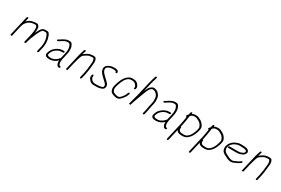

<svg xmlns="http://www.w3.org/2000/svg" viewBox="111 -2082 5332 3642"><g transform="rotate(30 2776.5 -261.0)"><path d="M180.7 -488C170.9 -488 160.8 -480.1 158.5 -470L57.2 -31C56.2 -27 62.1 -26.3 74.7 -29C86.1 -26.3 92.2 -27 93.2 -31L149 -273C155.2 -299.9 167.4 -321.6 178 -342C184.5 -352.4 199.9 -369.7 208.5 -379C241.1 -412.3 292.3 -435 349.4 -435C354.2 -435.7 359 -436 363.7 -436H377.7C394 -436 406.6 -410.3 409.3 -400C410.5 -388.7 411.8 -372.6 412.9 -359C413.4 -330.1 409.6 -292.6 401.6 -258C400.7 -251.3 399.1 -243 396.8 -233L352.5 -41C351.9 -38.3 357.8 -38 370.2 -40C381.8 -38 387.9 -38.3 388.5 -41L391 -52C393.3 -62 395.7 -71 398.2 -79C416.4 -139.1 434.5 -195.1 459.8 -246C471.6 -274.3 487 -316.4 502.3 -339L512.9 -359C519.4 -369.7 529.3 -383 536.5 -392C544.9 -403.5 557.2 -406.9 572.4 -409H606.4C613.1 -409 619 -408.7 624.2 -408C627.5 -408 630.8 -406.3 634 -403C652.4 -382.9 662.5 -352.9 672 -325C671.9 -324.3 673.1 -319.7 675.8 -311C679.9 -290.5 686 -261.4 686.1 -238.5C686.2 -208.3 688 -177.5 680 -143L652.3 -23C650.1 -13.5 657 -5 666.7 -5C676.3 -5 686.1 -13.5 688.3 -23L716.2 -144C717.9 -151.3 718.9 -158.3 719.1 -165C723.2 -199.1 725.2 -236.9 721.2 -265C718.6 -312.5 704.6 -349.8 690.8 -389C684 -404.6 674.2 -418.8 663.5 -431C650.5 -443.4 639.7 -445 614.7 -445H577.7C570.1 -443.7 562.4 -442 554.6 -440C520 -432.4 500 -399.4 481.4 -370L471.3 -352C461.2 -335 453.4 -319.3 444.6 -297C448.3 -338.9 453.8 -383.5 445 -416C437.5 -439.3 420.3 -472 386 -472H372C366.6 -472 360.9 -471.7 354.7 -471C342.6 -471 334.5 -468.4 321.8 -467C307.4 -465.7 292.9 -460.8 279.7 -458C239.4 -447.7 201.6 -421.5 176.3 -391L194.5 -470C196.8 -480.1 190.4 -488 180.7 -488Z M1098.5 -275H1071.5C1041.5 -275 1016.4 -270.9 994.3 -261C975.7 -251.9 953.5 -244.1 936.3 -231C904.3 -207 874.3 -181.1 854.8 -142C847.5 -127.4 830 -86.4 828.9 -69C822.1 -24.4 862.8 0 911 0C920.2 0.7 929.8 1 939.8 1C1004.9 -3 1064.1 -30.8 1101.1 -74L1100.9 -73C1099.6 -47.3 1100.8 -21.3 1109.7 -3C1117.5 26 1130.6 42.6 1166.9 48C1188.7 48 1200 12 1177.2 12L1171.5 11C1165.8 11 1157.7 6.1 1154.3 3C1146.4 -10.9 1139.7 -27.2 1138.6 -46C1137.7 -62 1137.1 -79 1139.6 -98L1142.2 -118C1142.8 -123.3 1143.9 -129.3 1145.4 -136L1167.8 -233C1169.8 -241.7 1171.6 -251 1173.3 -261C1179.8 -289.3 1182.3 -315.2 1183 -338C1181.3 -362.5 1182.2 -392.1 1174.1 -412C1159 -446.7 1149.9 -492 1092.6 -492C1083.9 -492 1075.5 -491.7 1067.4 -491C1047.1 -491 1028.1 -485.9 1011.6 -479C974.4 -463.7 941.1 -442.5 909 -420C895.4 -412.1 868.1 -404.4 874.3 -384.5C878.3 -371.5 893.5 -375.8 905 -381L923.3 -391C928.7 -394.3 934.2 -398 939.8 -402C976 -421.8 1009.5 -455 1061 -455C1068.5 -455.7 1076.3 -456 1084.3 -456C1090.3 -456 1094.2 -455.7 1096 -455C1121.5 -443.8 1129.5 -418 1138.7 -393C1143 -382.1 1144.2 -363.8 1144.8 -350L1146.2 -330C1146 -309.3 1142.9 -285.6 1137.3 -261C1135.6 -251 1133.8 -241.7 1131.8 -233L1105.9 -121C1098.6 -121 1092.8 -117.7 1088.6 -111L1081.1 -100C1077.2 -94.7 1072.4 -89.7 1066.6 -85C1034 -60.7 997.9 -35 947.1 -35C937.8 -35 929.2 -35.3 921.3 -36C892.3 -36 863.2 -47.6 864.9 -73C876.4 -123 900.1 -160.1 930.7 -185C944.6 -197.3 959.6 -209.8 977.1 -217L1003.9 -229C1019.5 -236 1041.7 -239 1063.2 -239H1090.2C1099.7 -239 1110 -246.8 1112.2 -256.5C1114.4 -266.1 1108 -275 1098.5 -275Z M1413.4 -474 1410.9 -463C1403.4 -430.7 1392.3 -412.9 1383.8 -376C1379.8 -361.3 1376.2 -347.3 1373.1 -334L1294.6 6C1294.2 8 1300.1 8.3 1312.4 7C1324.1 8.3 1330.2 8 1330.6 6L1369.6 -163C1375.7 -189.3 1384.9 -223.3 1392.3 -246C1403.2 -279.5 1411.5 -315.1 1425.4 -344C1436.8 -372.6 1464.1 -386.4 1487.6 -401C1509.4 -414.6 1532.8 -431.6 1560.4 -435C1572.1 -436.1 1586.4 -440 1598.6 -440H1630.6C1636.5 -440 1645.4 -435 1647.5 -431C1658 -413.6 1664.5 -392 1664.3 -365C1663.1 -327.5 1657.2 -288.5 1652.5 -249C1652.2 -220.3 1646.9 -185.8 1639.3 -153C1638.8 -147.7 1637.7 -141.7 1636.2 -135C1633.5 -123.4 1631.9 -107.8 1629.2 -96L1606.3 3C1604.2 12.2 1610.9 21 1620.2 21C1629.4 21 1640.2 12.2 1642.3 3L1665.2 -96C1667.9 -107.9 1669.5 -123.5 1672.2 -135C1673.7 -141.7 1674.9 -148.3 1675.8 -155C1678.8 -168 1680.9 -180.6 1682.6 -193L1685.6 -215C1691.8 -259.3 1693.8 -305 1699.6 -349L1701.1 -373C1701 -381 1700.3 -388.3 1699.2 -395C1696.8 -411.4 1697.9 -419.6 1690.4 -435L1680 -455C1673.9 -465.8 1657.5 -476 1638.9 -476H1606.9C1591.1 -476 1576.8 -472.7 1562.5 -470C1538.8 -468.1 1516 -455.7 1496.7 -445C1473 -429.3 1445.7 -414.8 1424.4 -396C1426 -400 1427.2 -403.7 1428 -407C1434.9 -429 1441.5 -439.7 1446.9 -463L1449.4 -474C1451.8 -484.1 1445.4 -492 1435.6 -492C1425.8 -492 1415.8 -484.1 1413.4 -474Z M2066 -442H2085C2103.8 -442 2122.7 -440.3 2132.2 -432C2141.6 -423.9 2139.2 -396.3 2162.6 -407.5C2177.8 -414.8 2177 -428.8 2174.6 -440C2165.9 -467.5 2135.4 -478 2093.4 -478H2074.4C2061.7 -478 2041.3 -476.3 2029.7 -475C2015.8 -473.8 2001.4 -467.2 1987.9 -463C1944.6 -448.5 1895.2 -411.4 1897.2 -356C1898.4 -334.2 1904.4 -312.4 1913.1 -295C1946.2 -236.8 2005.6 -195.7 2051.3 -148.5L2063.4 -136C2079.6 -119.3 2097.1 -99.4 2084.3 -62C2080.5 -54.1 2066.6 -48.4 2059.6 -46L2042.2 -40C2017 -35.2 1990.9 -31 1961.2 -31H1907.2C1881.1 -31 1860.9 -43.2 1846.5 -54C1833.5 -63.1 1826.4 -75.6 1818.5 -89C1812.6 -98 1807.9 -106.9 1808.7 -120L1810.9 -138C1812.3 -151.7 1810.9 -164.1 1794.9 -162C1771.9 -159 1776.2 -135.3 1772 -117C1767.4 -86 1787.5 -62.9 1800.2 -44C1811.9 -26.9 1826.8 -19 1846.6 -7C1864.2 2.4 1876.3 5 1898.8 5H1952.8C1976.7 5 2001.4 4.3 2022.2 -1C2058.2 -7.9 2105.8 -20.3 2118.2 -57C2137.5 -110.2 2117 -142.1 2092.6 -163C2085.7 -171.9 2075.6 -181.7 2066.9 -190C2049.3 -209.6 2026.4 -226.5 2007.8 -246C1980 -272.7 1948.6 -300.6 1937.7 -341C1934.9 -355.2 1930.1 -366.6 1937.6 -384C1946 -408.5 1971.2 -422.2 1993 -429C2003 -433 2015 -439 2026.3 -439C2036.7 -441.4 2053.9 -442 2066 -442Z M2631.6 -332 2633 -338C2641.8 -376 2630.9 -391 2615.3 -413C2601.7 -432.5 2592.3 -445.5 2570.3 -456C2559.9 -462.8 2551 -468.8 2532.5 -470C2516.4 -471.3 2502 -474 2486.4 -474C2440 -474 2412.3 -460.9 2382.9 -437C2312.1 -383.2 2270.2 -278.1 2244.6 -167C2242.2 -157 2241.5 -146.3 2242.2 -135C2242.3 -104.2 2250.3 -77 2263.2 -57C2270.4 -46 2283.4 -37.4 2294.9 -30L2313.1 -22C2335.1 -12.3 2361.8 -5.8 2391.5 -2C2454.4 4.4 2494.3 -46.2 2524.1 -87L2537.2 -105C2541.1 -110.3 2544.8 -116 2548.2 -122C2556.4 -138 2568.4 -157.7 2573.3 -179L2576.6 -189C2578.8 -198.5 2573.2 -208 2563.5 -208C2553.9 -208 2543.3 -200.5 2541.1 -191L2537.6 -180C2535.2 -169.7 2528.1 -154.4 2523.9 -147L2516.7 -133C2514.5 -129 2511.5 -125 2507.9 -121L2495.8 -103L2481.6 -85C2471.9 -73.3 2462.9 -62.8 2451.7 -55C2443.2 -46.8 2429.8 -38 2415.8 -38C2411.6 -37.3 2407.6 -37.3 2403.8 -38C2398.4 -38 2393.2 -38.5 2388.1 -39.5C2355.5 -45.9 2326.1 -55.2 2304.4 -71C2285.6 -90.4 2271 -125.7 2280.8 -168C2282.8 -176.7 2285.2 -185.7 2288 -195C2297.4 -226 2305.9 -258.4 2318.3 -287C2334.5 -325.9 2352.4 -364.9 2379.3 -391C2404 -417.6 2432.8 -438 2478.1 -438C2484.1 -438 2490.7 -437.7 2497.9 -437C2508.1 -435.1 2526.2 -434.6 2534.5 -431C2545.8 -423.6 2560.9 -418.8 2569.2 -408C2572.3 -404 2577.1 -397.3 2583.6 -388C2594.2 -372.7 2602.8 -363.1 2597 -338L2595.7 -332C2593.5 -322.5 2600.4 -314 2610 -314C2619.7 -314 2629.5 -322.5 2631.6 -332Z M2836.6 -713 2832.8 -701C2826.1 -679.5 2821.8 -669.6 2814.9 -645C2806.5 -615.1 2797.8 -583.9 2790.2 -551L2722.1 -256C2708.3 -196.4 2688.9 -142.4 2676.1 -87C2673 -76.3 2670.6 -67.7 2669.1 -61L2660.1 -22H2696.1L2700.5 -41C2704.1 -56.8 2711.9 -77.8 2718.4 -95C2730.9 -128.1 2743.3 -173 2757.6 -206L2768 -234C2777.4 -257.1 2801.9 -325 2811.1 -347C2820.6 -373.5 2829.5 -399.4 2843.2 -421C2850 -432.4 2856.5 -446.7 2864.3 -456C2873.4 -464.6 2901.4 -491.3 2917.4 -487C2935.3 -485 2952.5 -479.7 2966.4 -474C2980.4 -466.1 2993.9 -451.6 3005 -442C3012.1 -432.9 3018.5 -423.8 3024.3 -413C3037.9 -391.3 3036.5 -353.3 3039.6 -323C3040.6 -303.6 3037.6 -275.6 3032.4 -253L3016.9 -186C3013.7 -172 3009.1 -143.4 3005.8 -129C3002.9 -116.6 3003.6 -102.9 2998.8 -90L2978.9 -4C2976.7 5.5 2983.6 14 2993.3 14C3002.9 14 3012.7 5.5 3014.9 -4L3034.5 -89C3038.6 -100.7 3038.8 -116 3041.8 -129C3045.1 -143.3 3049.7 -172 3052.9 -186L3068.9 -255C3071.5 -266.6 3073.4 -286.1 3074.6 -297L3076.3 -313L3076.9 -333C3074.4 -350 3076 -361.7 3073 -381C3070.3 -412.8 3060.2 -431.9 3046.6 -453C3039.1 -464.3 3030.2 -471.7 3022.3 -482C3017.2 -486 3011.9 -490.3 3006.3 -495C2987.8 -511.2 2962.6 -515.1 2932.7 -523C2907.9 -526.4 2880.5 -511.4 2863.7 -497C2845.4 -483.1 2834.3 -475 2823.8 -454C2811.7 -431.1 2800.2 -408.5 2788.4 -383C2788.1 -381.7 2787.4 -380 2786.3 -378L2826.4 -552C2838.2 -602.9 2854.9 -655.2 2868.4 -699L2871.1 -711C2879.3 -732.7 2842.1 -736.7 2836.6 -713Z M3429.5 -275H3402.5C3372.5 -275 3347.4 -270.9 3325.3 -261C3306.7 -251.9 3284.5 -244.1 3267.3 -231C3235.3 -207 3205.3 -181.1 3185.8 -142C3178.5 -127.4 3161 -86.4 3159.9 -69C3153.1 -24.4 3193.8 0 3242 0C3251.2 0.7 3260.8 1 3270.8 1C3335.9 -3 3395.1 -30.8 3432.1 -74L3431.9 -73C3430.6 -47.3 3431.8 -21.3 3440.7 -3C3448.5 26 3461.6 42.6 3497.9 48C3519.7 48 3531 12 3508.2 12L3502.5 11C3496.8 11 3488.7 6.1 3485.3 3C3477.4 -10.9 3470.7 -27.2 3469.6 -46C3468.7 -62 3468.1 -79 3470.6 -98L3473.2 -118C3473.8 -123.3 3474.9 -129.3 3476.4 -136L3498.8 -233C3500.8 -241.7 3502.6 -251 3504.3 -261C3510.8 -289.3 3513.3 -315.2 3514 -338C3512.3 -362.5 3513.2 -392.1 3505.1 -412C3490 -446.7 3480.9 -492 3423.6 -492C3414.9 -492 3406.5 -491.7 3398.4 -491C3378.1 -491 3359.1 -485.9 3342.6 -479C3305.4 -463.7 3272.1 -442.5 3240 -420C3226.4 -412.1 3199.1 -404.4 3205.3 -384.5C3209.3 -371.5 3224.5 -375.8 3236 -381L3254.3 -391C3259.7 -394.3 3265.2 -398 3270.8 -402C3307 -421.8 3340.5 -455 3392 -455C3399.5 -455.7 3407.3 -456 3415.3 -456C3421.3 -456 3425.2 -455.7 3427 -455C3452.5 -443.8 3460.5 -418 3469.7 -393C3474 -382.1 3475.2 -363.8 3475.8 -350L3477.2 -330C3477 -309.3 3473.9 -285.6 3468.3 -261C3466.6 -251 3464.8 -241.7 3462.8 -233L3436.9 -121C3429.6 -121 3423.8 -117.7 3419.6 -111L3412.1 -100C3408.2 -94.7 3403.4 -89.7 3397.6 -85C3365 -60.7 3328.9 -35 3278.1 -35C3268.8 -35 3260.2 -35.3 3252.3 -36C3223.3 -36 3194.2 -47.6 3195.9 -73C3207.4 -123 3231.1 -160.1 3261.7 -185C3275.6 -197.3 3290.6 -209.8 3308.1 -217L3334.9 -229C3350.5 -236 3372.7 -239 3394.2 -239H3421.2C3430.7 -239 3441 -246.8 3443.2 -256.5C3445.4 -266.1 3439 -275 3429.5 -275Z M3754.7 -462 3743.6 -414C3735.7 -406 3729.3 -398.3 3724.3 -391L3717.2 -382C3707 -366.5 3716.2 -351.7 3732.2 -356C3731.7 -339.8 3728.6 -322.7 3724.7 -302C3716.1 -256.5 3709.7 -211.1 3699.1 -165C3695.2 -151 3691.7 -137.3 3688.6 -124L3616.4 189C3614.2 198.2 3621 207 3630.2 207C3639.4 207 3650.2 198.2 3652.4 189L3709.4 -58C3711.9 -51.3 3714.7 -45 3718 -39C3738.6 -8.7 3781.6 -1 3839.2 -1C3887.2 -1 3925 -15.2 3953.5 -41C3963 -49.7 3990 -75.8 3997.1 -87C4017.1 -114.4 4034.3 -143.2 4046.8 -181L4054.2 -200L4060.8 -220C4063 -226.7 4064.9 -233.3 4066.4 -240L4073.3 -270C4083.4 -313.6 4071.9 -336.9 4057.1 -362C4035.5 -398.6 4007.5 -425.8 3965.7 -445C3941.5 -458.7 3919.8 -472 3879 -472H3859C3837.6 -472 3818.2 -466.9 3801.7 -458L3787.9 -450L3790.7 -462C3792.9 -471.5 3786 -480 3776.3 -480C3766.6 -480 3756.9 -471.5 3754.7 -462ZM3850.7 -436H3870.7C3913.7 -436 3934.1 -416.3 3961 -403C3988.4 -390 4010.4 -364.9 4023.9 -339.5C4034.6 -319.3 4045.1 -303.7 4037.3 -270L4030.4 -240C4026.1 -221.5 4018.9 -203.6 4012.9 -186C4001.7 -153 3985.2 -126.2 3967.6 -102C3962.4 -92 3939.7 -71.3 3932 -65C3912.2 -45.8 3882.4 -37 3847.5 -37C3834.7 -37 3813.9 -38.6 3803.2 -40L3787.7 -42C3752.8 -46.5 3738 -74.6 3740.2 -109L3741.4 -123C3741.7 -127 3742.2 -130.7 3742.9 -134C3743.4 -136 3738.3 -137 3727.6 -137C3729.6 -145.7 3732.1 -155 3735.1 -165C3745.9 -211.9 3752.4 -257.8 3761.2 -304C3766.5 -332.3 3767.6 -357.6 3774.1 -386C3774.7 -391.3 3775.5 -396.3 3776.6 -401C3795.5 -418.8 3819.7 -436 3850.7 -436Z M4237.7 -462 4226.6 -414C4218.7 -406 4212.3 -398.3 4207.3 -391L4200.2 -382C4190 -366.5 4199.2 -351.7 4215.2 -356C4214.7 -339.8 4211.6 -322.7 4207.7 -302C4199.1 -256.5 4192.7 -211.1 4182.1 -165C4178.2 -151 4174.7 -137.3 4171.6 -124L4099.4 189C4097.2 198.2 4104 207 4113.2 207C4122.4 207 4133.2 198.2 4135.4 189L4192.4 -58C4194.9 -51.3 4197.7 -45 4201 -39C4221.6 -8.7 4264.6 -1 4322.2 -1C4370.2 -1 4408 -15.2 4436.5 -41C4446 -49.7 4473 -75.8 4480.1 -87C4500.1 -114.4 4517.3 -143.2 4529.8 -181L4537.2 -200L4543.8 -220C4546 -226.7 4547.9 -233.3 4549.4 -240L4556.3 -270C4566.4 -313.6 4554.9 -336.9 4540.1 -362C4518.5 -398.6 4490.5 -425.8 4448.7 -445C4424.5 -458.7 4402.8 -472 4362 -472H4342C4320.6 -472 4301.2 -466.9 4284.7 -458L4270.9 -450L4273.7 -462C4275.9 -471.5 4269 -480 4259.3 -480C4249.6 -480 4239.9 -471.5 4237.7 -462ZM4333.7 -436H4353.7C4396.7 -436 4417.1 -416.3 4444 -403C4471.4 -390 4493.4 -364.9 4506.9 -339.5C4517.6 -319.3 4528.1 -303.7 4520.3 -270L4513.4 -240C4509.1 -221.5 4501.9 -203.6 4495.9 -186C4484.7 -153 4468.2 -126.2 4450.6 -102C4445.4 -92 4422.7 -71.3 4415 -65C4395.2 -45.8 4365.4 -37 4330.5 -37C4317.7 -37 4296.9 -38.6 4286.2 -40L4270.7 -42C4235.8 -46.5 4221 -74.6 4223.2 -109L4224.4 -123C4224.7 -127 4225.2 -130.7 4225.9 -134C4226.4 -136 4221.3 -137 4210.6 -137C4212.6 -145.7 4215.1 -155 4218.1 -165C4228.9 -211.9 4235.4 -257.8 4244.2 -304C4249.5 -332.3 4250.6 -357.6 4257.1 -386C4257.7 -391.3 4258.5 -396.3 4259.6 -401C4278.5 -418.8 4302.7 -436 4333.7 -436Z M4709.6 -241H4882.6C4890.6 -241 4899 -241.3 4907.9 -242C4923.4 -242 4941.9 -246.1 4955.5 -249L4974.9 -255C5000.5 -262.9 5026.5 -274.4 5044.4 -294C5056.3 -307.1 5072.6 -332.4 5070.5 -353C5066.2 -385.2 5044.4 -400 5013.9 -411C4991.8 -416.9 4946.7 -421 4914.2 -421H4886.2C4864.7 -421 4840.9 -419.2 4823.3 -413L4799 -403C4727.9 -377.9 4668.3 -326.4 4647.5 -236C4645.8 -228.7 4645.6 -219 4646.8 -207C4650 -167.4 4661.9 -134.3 4689.5 -115C4712.5 -96.9 4734 -86.6 4763.9 -73C4784.4 -60.6 4792.9 -53.9 4818.1 -48L4833.9 -43C4846.6 -38.4 4854.2 -37.2 4871.3 -36C4881.3 -36 4890.7 -36.3 4899.5 -37C4917.4 -38.3 4936.4 -47.1 4950.5 -54L4993.9 -73C5018.6 -83.2 5042.3 -97.7 5062.3 -114L5071.9 -121C5076 -124.3 5078.7 -128.5 5079.8 -133.5C5082.1 -143.4 5075.5 -152 5065.6 -152C5060.6 -152 5056 -150.3 5051.9 -147L5043.1 -139C5032.8 -130.6 5018.1 -121.2 5005.5 -115L4985.2 -105L4941.9 -86C4931.4 -80.9 4918.9 -73 4904.9 -73C4897.4 -72.3 4890 -72 4882.6 -72C4867 -73.2 4862.9 -73.6 4851.8 -77L4835.9 -82C4812.8 -88.1 4807.1 -93.2 4786.2 -105C4768.9 -114.8 4759.5 -116.7 4744.9 -125C4730.2 -134.4 4715.5 -142.4 4705 -156C4691.9 -173 4676.1 -204 4683.7 -237C4692.1 -273.1 4702.9 -293.8 4724 -316C4747.7 -342.5 4772 -358.8 4805.4 -370C4827.5 -379.1 4847.3 -385 4877.9 -385H4905.9C4920.2 -385 4965.9 -382.2 4976.8 -380.5C4996.4 -377.5 5027.4 -368.7 5030.3 -352C5033.9 -347.3 5035.2 -341 5030.4 -331C5024.8 -318.6 5015.4 -308.1 5004 -303C4978 -289.3 4949.4 -278 4914.2 -278C4906 -277.3 4898.3 -277 4890.9 -277H4717.9C4708.7 -277 4697.9 -268.2 4695.8 -259C4693.7 -249.8 4700.4 -241 4709.6 -241Z M5265.4 -474 5262.9 -463C5255.4 -430.7 5244.3 -412.9 5235.8 -376C5231.8 -361.3 5228.2 -347.3 5225.1 -334L5146.6 6C5146.2 8 5152.1 8.3 5164.4 7C5176.1 8.3 5182.2 8 5182.6 6L5221.6 -163C5227.7 -189.3 5236.9 -223.3 5244.3 -246C5255.2 -279.5 5263.5 -315.1 5277.4 -344C5288.8 -372.6 5316.1 -386.4 5339.6 -401C5361.4 -414.6 5384.8 -431.6 5412.4 -435C5424.1 -436.1 5438.4 -440 5450.6 -440H5482.6C5488.5 -440 5497.4 -435 5499.5 -431C5510 -413.6 5516.5 -392 5516.3 -365C5515.1 -327.5 5509.2 -288.5 5504.5 -249C5504.2 -220.3 5498.9 -185.8 5491.3 -153C5490.8 -147.7 5489.7 -141.7 5488.2 -135C5485.5 -123.4 5483.9 -107.8 5481.2 -96L5458.3 3C5456.2 12.2 5462.9 21 5472.2 21C5481.4 21 5492.2 12.2 5494.3 3L5517.2 -96C5519.9 -107.9 5521.5 -123.5 5524.2 -135C5525.7 -141.7 5526.9 -148.3 5527.8 -155C5530.8 -168 5532.9 -180.6 5534.6 -193L5537.6 -215C5543.8 -259.3 5545.8 -305 5551.6 -349L5553.1 -373C5553 -381 5552.3 -388.3 5551.2 -395C5548.8 -411.4 5549.9 -419.6 5542.4 -435L5532 -455C5525.9 -465.8 5509.5 -476 5490.9 -476H5458.9C5443.1 -476 5428.8 -472.7 5414.5 -470C5390.8 -468.1 5368 -455.7 5348.7 -445C5325 -429.3 5297.7 -414.8 5276.4 -396C5278 -400 5279.2 -403.7 5280 -407C5286.9 -429 5293.5 -439.7 5298.9 -463L5301.4 -474C5303.8 -484.1 5297.4 -492 5287.6 -492C5277.8 -492 5267.8 -484.1 5265.4 -474Z"/></g></svg>

Font: HoneyBee
Style: LitIt
Weight: 300
Foundry: Cannot Into Space Fonts
Version: Version 0.89